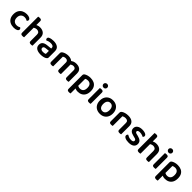

<svg xmlns="http://www.w3.org/2000/svg" viewBox="576 -2785 5073 5073"><g transform="rotate(45 3112.5 -248.0)"><path d="M307 -388Q247 -388 206.5 -349Q166 -310 166 -235Q166 -161 205 -123Q244 -85 306 -85Q343 -85 368.5 -94.5Q394 -104 413 -115Q428 -106 436.5 -93.5Q445 -81 445 -63Q445 -29 404 -7.5Q363 14 296 14Q220 14 162.5 -13.5Q105 -41 72.5 -97Q40 -153 40 -235Q40 -320 74.5 -376Q109 -432 166.5 -459.5Q224 -487 293 -487Q359 -487 399 -464Q439 -441 439 -407Q439 -392 431 -379Q423 -366 412 -358Q392 -370 367 -379Q342 -388 307 -388Z M672 -2Q664 1 649 3.5Q634 6 616 6Q582 6 565.5 -6.5Q549 -19 549 -51V-650Q557 -652 572 -655Q587 -658 605 -658Q640 -658 656 -645.5Q672 -633 672 -601V-459Q687 -466 706 -474Q742 -487 787 -487Q877 -487 931.5 -440Q986 -393 986 -298V-2Q978 1 962.5 3.5Q947 6 930 6Q895 6 879 -6.5Q863 -19 863 -51V-292Q863 -343 835.5 -366Q808 -389 766 -389Q732 -389 704 -376Q686 -368 672 -359Z M1295 -487Q1393 -487 1451 -445.5Q1509 -404 1509 -315V-85Q1509 -61 1497.5 -47Q1486 -33 1468 -22Q1440 -6 1397 4.5Q1354 15 1300 15Q1200 15 1143 -23.5Q1086 -62 1086 -138Q1086 -205 1128.5 -240.5Q1171 -276 1252 -284L1388 -298V-316Q1388 -356 1360.5 -374Q1333 -392 1283 -392Q1244 -392 1207 -382Q1170 -372 1141 -358Q1131 -366 1123 -380Q1115 -394 1115 -409Q1115 -445 1155 -462Q1183 -475 1220.5 -481Q1258 -487 1295 -487ZM1300 -79Q1330 -79 1354 -85Q1378 -91 1389 -98V-212L1290 -202Q1249 -199 1227.5 -184.5Q1206 -170 1206 -142Q1206 -113 1229 -96Q1252 -79 1300 -79Z M2048 -327V-2Q2040 1 2024.5 3.5Q2009 6 1992 6Q1957 6 1941 -6.5Q1925 -19 1925 -51V-313Q1925 -352 1901.5 -370.5Q1878 -389 1842 -389Q1816 -389 1794.5 -381.5Q1773 -374 1758 -364V-2Q1750 1 1735 3.5Q1720 6 1702 6Q1668 6 1651.5 -6.5Q1635 -19 1635 -51V-372Q1635 -396 1645 -411.5Q1655 -427 1675 -440Q1706 -461 1751.5 -474Q1797 -487 1846 -487Q1895 -487 1936 -472Q1970 -460 1993 -438Q2018 -455 2048 -469Q2090 -487 2148 -487Q2201 -487 2244 -470Q2287 -453 2312 -415Q2337 -377 2337 -317V-2Q2330 1 2314.5 3.5Q2299 6 2282 6Q2247 6 2230.5 -6.5Q2214 -19 2214 -51V-313Q2214 -352 2192 -370.5Q2170 -389 2133 -389Q2106 -389 2081 -378Q2060 -369 2045 -356Q2048 -342 2048 -327Z M2689 14Q2649 14 2617 4Q2602 -1 2589 -7V179Q2581 182 2566 184.5Q2551 187 2533 187Q2499 187 2482.5 174Q2466 161 2466 129V-379Q2466 -402 2475 -417Q2484 -432 2505 -445Q2534 -462 2577 -474.5Q2620 -487 2674 -487Q2747 -487 2804 -461.5Q2861 -436 2893.5 -381Q2926 -326 2926 -239Q2926 -155 2895.5 -99Q2865 -43 2811.5 -14.5Q2758 14 2689 14ZM2589 -108Q2598 -102 2609 -98Q2635 -85 2671 -85Q2731 -85 2766 -122.5Q2801 -160 2801 -239Q2801 -294 2784.5 -326.5Q2768 -359 2739 -374Q2710 -389 2674 -389Q2646 -389 2625 -382.5Q2604 -376 2589 -367Z M3025 -614Q3025 -643 3045.5 -663Q3066 -683 3097 -683Q3129 -683 3148.5 -663Q3168 -643 3168 -614Q3168 -586 3148.5 -565.5Q3129 -545 3097 -545Q3066 -545 3045.5 -565.5Q3025 -586 3025 -614ZM3159 -2Q3151 1 3136 3.5Q3121 6 3103 6Q3069 6 3052 -6.5Q3035 -19 3035 -51V-469Q3043 -472 3058.5 -474.5Q3074 -477 3092 -477Q3127 -477 3143 -464.5Q3159 -452 3159 -419Z M3756 -237Q3756 -160 3726 -103.5Q3696 -47 3641.5 -16.5Q3587 14 3513 14Q3439 14 3384 -16.5Q3329 -47 3298.5 -103Q3268 -159 3268 -237Q3268 -314 3299 -370Q3330 -426 3385 -456.5Q3440 -487 3513 -487Q3586 -487 3640.5 -456.5Q3695 -426 3725.5 -369.5Q3756 -313 3756 -237ZM3513 -389Q3458 -389 3426.5 -349Q3395 -309 3395 -237Q3395 -163 3426 -123.5Q3457 -84 3513 -84Q3568 -84 3599 -124Q3630 -164 3630 -237Q3630 -308 3599 -348.5Q3568 -389 3513 -389Z M4298 -309V-2Q4291 1 4275.5 3.5Q4260 6 4243 6Q4208 6 4191.5 -6.5Q4175 -19 4175 -51V-304Q4175 -348 4150 -368.5Q4125 -389 4083 -389Q4052 -389 4027.5 -381.5Q4003 -374 3984 -364V-2Q3976 1 3961 3.5Q3946 6 3928 6Q3894 6 3877.5 -6.5Q3861 -19 3861 -51V-372Q3861 -396 3871 -411.5Q3881 -427 3901 -440Q3931 -460 3978.5 -473.5Q4026 -487 4084 -487Q4185 -487 4241.5 -442Q4298 -397 4298 -309Z M4793 -134Q4793 -64 4741 -24.5Q4689 15 4590 15Q4510 15 4459 -9Q4408 -33 4408 -73Q4408 -90 4416 -104.5Q4424 -119 4437 -127Q4465 -109 4502 -95Q4539 -81 4586 -81Q4671 -81 4671 -133Q4671 -155 4656 -168.5Q4641 -182 4610 -188L4553 -203Q4480 -219 4444.5 -253Q4409 -287 4409 -344Q4409 -407 4461 -447.5Q4513 -488 4605 -488Q4653 -488 4691 -478.5Q4729 -469 4750.5 -451Q4772 -433 4772 -408Q4772 -391 4764.5 -377.5Q4757 -364 4745 -357Q4733 -364 4712.5 -372.5Q4692 -381 4666 -386.5Q4640 -392 4614 -392Q4575 -392 4552.5 -379.5Q4530 -367 4530 -344Q4530 -327 4543 -315Q4556 -303 4587 -296L4638 -284Q4719 -265 4756 -228.5Q4793 -192 4793 -134Z M5021 -2Q5013 1 4998 3.5Q4983 6 4965 6Q4931 6 4914.5 -6.5Q4898 -19 4898 -51V-650Q4906 -652 4921 -655Q4936 -658 4954 -658Q4989 -658 5005 -645.5Q5021 -633 5021 -601V-459Q5036 -466 5055 -474Q5091 -487 5136 -487Q5226 -487 5280.5 -440Q5335 -393 5335 -298V-2Q5327 1 5311.5 3.5Q5296 6 5279 6Q5244 6 5228 -6.5Q5212 -19 5212 -51V-292Q5212 -343 5184.5 -366Q5157 -389 5115 -389Q5081 -389 5053 -376Q5035 -368 5021 -359Z M5457 -614Q5457 -643 5477.5 -663Q5498 -683 5529 -683Q5561 -683 5580.5 -663Q5600 -643 5600 -614Q5600 -586 5580.5 -565.5Q5561 -545 5529 -545Q5498 -545 5477.5 -565.5Q5457 -586 5457 -614ZM5591 -2Q5583 1 5568 3.5Q5553 6 5535 6Q5501 6 5484 -6.5Q5467 -19 5467 -51V-469Q5475 -472 5490.5 -474.5Q5506 -477 5524 -477Q5559 -477 5575 -464.5Q5591 -452 5591 -419Z M5947 14Q5907 14 5875 4Q5860 -1 5847 -7V179Q5839 182 5824 184.5Q5809 187 5791 187Q5757 187 5740.5 174Q5724 161 5724 129V-379Q5724 -402 5733 -417Q5742 -432 5763 -445Q5792 -462 5835 -474.5Q5878 -487 5932 -487Q6005 -487 6062 -461.5Q6119 -436 6151.5 -381Q6184 -326 6184 -239Q6184 -155 6153.5 -99Q6123 -43 6069.5 -14.5Q6016 14 5947 14ZM5847 -108Q5856 -102 5867 -98Q5893 -85 5929 -85Q5989 -85 6024 -122.5Q6059 -160 6059 -239Q6059 -294 6042.5 -326.5Q6026 -359 5997 -374Q5968 -389 5932 -389Q5904 -389 5883 -382.5Q5862 -376 5847 -367Z"/></g></svg>

Font: Baloo Bhaijaan 2 SemiBold
Style: Regular
Weight: 600
Designer: Sanskriti Dholi, Noopur Datye and Ek Type
Foundry: Ek Type
Version: Version 1.700